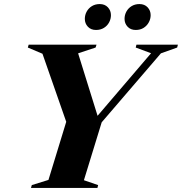

<svg xmlns="http://www.w3.org/2000/svg" viewBox="-20 -925 896 945"><path d="M723.5 -663 648 -691 651.5 -705H855.5L852 -691L772 -662.5L480.5 -323L393 -38L463 -14L459.5 0H132.5L136.5 -14L218.5 -39.5L306 -325.5L189 -660.5L117 -691L121 -705H455L450.5 -691L364.5 -662.5L468.5 -328.5H437.5ZM452.5 -777.5Q427.5 -777.5 412.5 -793.5Q397.5 -809.5 397.5 -832Q397.5 -851.5 406.8 -868.2Q416 -885 432.5 -895Q449 -905 471 -905Q496 -905 511 -889Q526 -873 526 -850.5Q526 -831.5 517 -814.8Q508 -798 491.5 -787.8Q475 -777.5 452.5 -777.5ZM648 -777.5Q623 -777.5 608 -793.5Q593 -809.5 593 -832Q593 -851.5 602.2 -868.2Q611.5 -885 628 -895Q644.5 -905 666.5 -905Q691.5 -905 706.5 -889Q721.5 -873 721.5 -850.5Q721.5 -831.5 712.2 -814.8Q703 -798 686.8 -787.8Q670.5 -777.5 648 -777.5Z"/></svg>

Font: Newsreader 60pt
Style: Bold Italic
Weight: 700
Italic angle: -17°
Designer: Hugues Gentile
Foundry: Production Type
Version: Version 1.003